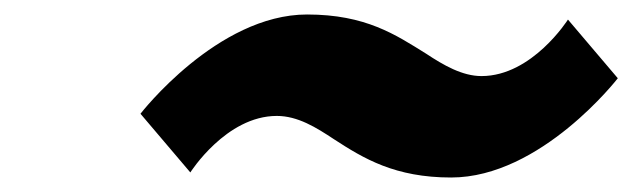

<svg xmlns="http://www.w3.org/2000/svg" viewBox="-20 -548 873 265"><path d="M763.9 -521C763.9 -521 714.6 -443 644.6 -443C618 -443 592.2 -458 568 -474C526.1 -500 484.9 -528 403.8 -528C279.9 -528 173.9 -391 173.9 -391L242.7 -310C242.7 -310 292 -388 362 -388C391 -388 416.5 -372 440.7 -356C482.2 -329 525.3 -303 602.7 -303C726.7 -303 832.7 -440 832.7 -440Z"/></svg>

Font: Hussar
Style: BdSuprExtOblThree
Weight: 700
Foundry: Cannot Into Space Fonts
Version: Version 2.00